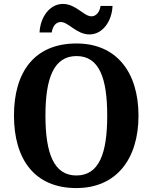

<svg xmlns="http://www.w3.org/2000/svg" viewBox="-20 -946 776 976"><path d="M435 -771C501 -771 549 -837 552 -916H491C488 -889 471 -863 445 -863C406 -863 366 -926 300 -926C233 -926 185 -860 181 -781H243C247 -808 261 -834 289 -834C329 -834 368 -771 435 -771ZM368 10C571 10 684 -137 684 -358C684 -580 571 -725 369 -725C155 -725 51 -580 51 -359C51 -137 155 10 368 10ZM368 -54C254 -54 211 -166 211 -358C211 -550 254 -661 369 -661C484 -661 525 -550 525 -358C525 -166 484 -54 368 -54Z"/></svg>

Font: Noto Serif Hebrew SemiCondensed
Style: Bold
Weight: 700
Width: 4
Designer: Monotype Design Team
Foundry: Monotype Imaging Inc.
Version: Version 2.004